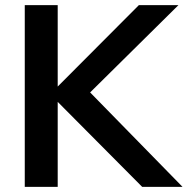

<svg xmlns="http://www.w3.org/2000/svg" viewBox="-20 -732 735 752"><path d="M695 0H537L206 -333V0H77V-712H206V-393L524 -712H679L333 -370Z"/></svg>

Font: Muli-Bold
Style: Bold
Weight: 700
Version: Version 2.000